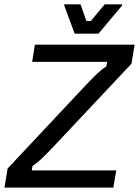

<svg xmlns="http://www.w3.org/2000/svg" viewBox="-22 -853 632 873"><path d="M-1.7 0 12.5 -86.7 365.8 -463.3Q399.2 -498.3 419.6 -517.9Q440 -537.5 461.7 -551.7L465 -571.7H124.2L136.7 -650H590L575.8 -563.3L221.7 -186.7Q188.3 -151.7 167.9 -132.1Q147.5 -112.5 125.8 -98.3L122.5 -78.3H506.7L493.3 0ZM317.5 -700 270 -828.3V-833.3H344.2L370.8 -757.5H390.8L454.2 -833.3H533.3V-828.3L425.8 -700Z"/></svg>

Font: Familjen Grotesk GF
Style: Italic
Weight: 400
Designer: Anders Wikstroem, Jonas Baeckman, Matilda Gysing, Kristian Moeller
Foundry: Familjen STHML AB
Version: Version 2.000; Beta; Release 4; Build 6